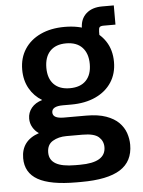

<svg xmlns="http://www.w3.org/2000/svg" viewBox="-56 -666 682 914"><g transform="rotate(-5 284.5 -209.0)"><path d="M272 202.6Q147.9 202.6 88.6 169.2Q29.3 135.7 29.3 65.9Q29.3 24.4 50.5 -3.9Q71.8 -32.2 114.3 -46.4Q96.2 -58.6 85.2 -77.6Q74.2 -96.7 74.2 -119.1Q74.2 -147.9 92.3 -170.2Q110.4 -192.4 143.6 -202.1Q105 -225.6 83.3 -264.4Q61.5 -303.2 61.5 -354Q61.5 -410.2 88.6 -451.9Q115.7 -493.7 164.8 -516.6Q213.9 -539.6 280.3 -539.6Q346.7 -539.6 396 -516.6Q445.3 -493.7 472.7 -451.9Q500 -410.2 500 -353Q500 -297.4 472.9 -255.9Q445.8 -214.4 396 -191.4Q346.2 -168.5 279.3 -168.5H239.7Q186.5 -168.5 186.5 -138.7Q186.5 -109.9 239.3 -109.9H345.7Q402.8 -109.9 440.9 -96.2Q479 -82.5 501.2 -60.1Q523.4 -37.6 533 -9.8Q542.5 18.1 542.5 46.4Q542.5 126 481.9 164.3Q421.4 202.6 294.9 202.6ZM273.9 120.6H296.4Q419.4 120.6 419.4 46.9Q419.4 17.6 397.7 -1.7Q376 -21 320.3 -21H243.2Q205.6 -21 178 -4.6Q150.4 11.7 150.4 49.8Q150.4 85.4 180.7 103Q210.9 120.6 273.9 120.6ZM280.3 -246.6Q330.6 -246.6 357.4 -274.4Q384.3 -302.2 384.3 -353Q384.3 -403.8 357.4 -432.4Q330.6 -460.9 280.3 -460.9Q230.5 -460.9 203.6 -432.6Q176.8 -404.3 176.8 -353Q176.8 -302.2 203.6 -274.4Q230.5 -246.6 280.3 -246.6ZM361.8 -471.7V-524.9Q361.8 -569.8 390.1 -595.5Q418.5 -621.1 466.8 -621.1H522.5V-529.3H466.3Q451.2 -529.3 446.5 -523.9Q441.9 -518.6 441.9 -502V-471.7Z"/></g></svg>

Font: Schibsted Grotesk SemiBold
Style: Regular
Weight: 600
Designer: Bakken & Baeck AS, Henrik Kongsvoll
Foundry: Schibsted ASA
Version: Version 1.100;gftools[0.9.25]